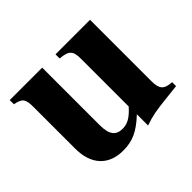

<svg xmlns="http://www.w3.org/2000/svg" viewBox="-115 -616 786 786"><g transform="rotate(-45 278.0 -223.5)"><path d="M538 -20V-43C494 -45 481 -61 481 -105V-461H281V-437C331 -433 342 -419 342 -374V-98C311 -64 289 -51 260 -51C224 -51 204 -71 204 -127V-461H16V-437C57 -429 65 -418 65 -372V-131C65 -38 115 14 198 14C253 14 291 -3 343 -52V13C386 -2 410 -6 475 -13Z"/></g></svg>

Font: XITS Math
Style: Bold
Weight: 700
Designer: MicroPress Inc., with final additions and corrections provided by Coen Hoffman, Elsevier (retired)
Version: Version 1.302